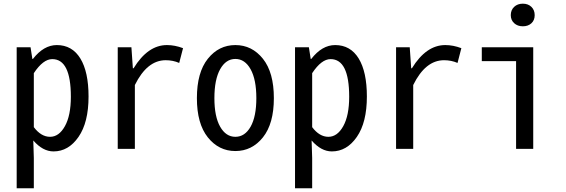

<svg xmlns="http://www.w3.org/2000/svg" viewBox="-20 -797 3030 1028"><path d="M69.3 210.9V-543.9H143.6L153.3 -481.4H156.2Q213.9 -555.7 284.2 -555.7Q366.2 -555.7 410.2 -483.9Q454.1 -412.1 454.1 -280.3Q454.1 -141.6 400.4 -64Q346.7 13.7 266.6 13.7Q209 13.7 158.2 -44.9L161.1 48.8V210.9ZM359.4 -279.3Q359.4 -480.5 259.8 -480.5Q210.9 -480.5 161.1 -405.3V-116.2Q200.2 -64.5 248 -64.5Q295.9 -64.5 327.6 -121.6Q359.4 -178.7 359.4 -279.3Z M610.4 0V-543.9H683.6L691.4 -431.6H695.3Q771.5 -555.7 874 -555.7Q916 -555.7 960 -539.1L939.5 -460Q906.2 -474.6 867.2 -474.6Q767.6 -474.6 702.1 -341.8V0Z M1034.2 -271.5Q1034.2 -409.2 1092.8 -482.4Q1151.4 -555.7 1240.2 -555.7Q1329.1 -555.7 1387.7 -482.4Q1446.3 -409.2 1446.3 -271.5Q1446.3 -134.8 1387.7 -61.5Q1329.1 11.7 1240.2 11.7Q1151.4 11.7 1092.8 -61.5Q1034.2 -134.8 1034.2 -271.5ZM1352.5 -271.5Q1352.5 -371.1 1321.8 -426.3Q1291 -481.4 1240.2 -481.4Q1189.5 -481.4 1158.7 -426.3Q1127.9 -371.1 1127.9 -271.5Q1127.9 -172.9 1158.7 -118.7Q1189.5 -64.5 1240.2 -64.5Q1291 -64.5 1321.8 -118.7Q1352.5 -172.9 1352.5 -271.5Z M1559.6 210.9V-543.9H1633.8L1643.6 -481.4H1646.5Q1704.1 -555.7 1774.4 -555.7Q1856.4 -555.7 1900.4 -483.9Q1944.3 -412.1 1944.3 -280.3Q1944.3 -141.6 1890.6 -64Q1836.9 13.7 1756.8 13.7Q1699.2 13.7 1648.4 -44.9L1651.4 48.8V210.9ZM1849.6 -279.3Q1849.6 -480.5 1750 -480.5Q1701.2 -480.5 1651.4 -405.3V-116.2Q1690.4 -64.5 1738.3 -64.5Q1786.1 -64.5 1817.9 -121.6Q1849.6 -178.7 1849.6 -279.3Z M2100.6 0V-543.9H2173.8L2181.6 -431.6H2185.5Q2261.7 -555.7 2364.3 -555.7Q2406.2 -555.7 2450.2 -539.1L2429.7 -460Q2396.5 -474.6 2357.4 -474.6Q2257.8 -474.6 2192.4 -341.8V0Z M2743.2 0V-469.7H2559.6V-543.9H2835V0ZM2714.8 -715.8Q2714.8 -743.2 2732.9 -760.3Q2751 -777.3 2779.3 -777.3Q2807.6 -777.3 2825.2 -760.3Q2842.8 -743.2 2842.8 -715.8Q2842.8 -688.5 2825.2 -672.4Q2807.6 -656.2 2779.3 -656.2Q2751 -656.2 2732.9 -672.9Q2714.8 -689.5 2714.8 -715.8Z"/></svg>

Font: GenEi Gothic M Regular
Style: Regular
Weight: 400
Designer: o_tamon (Modified); [Source Han Sans]
Ryoko NISHIZUKA  (kana & ideographs); Paul D. Hunt (Latin, Greek & Cyrillic); Wenl
Version: Version 1.1a;Original Version 1.004